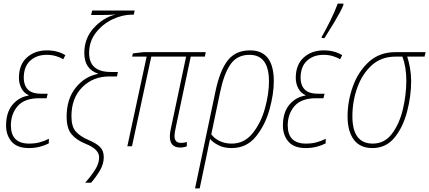

<svg xmlns="http://www.w3.org/2000/svg" viewBox="-20 -819 2403 1075"><path d="M253 -16 254 -42Q228 -29 201.5 -22Q175 -15 143 -15Q41 -15 41 -117Q41 -181 79 -225Q117 -269 200 -269H241L247 -294H213Q159 -294 136 -318Q113 -342 113 -383Q113 -446 149 -479Q185 -512 241 -512Q269 -512 293 -505Q317 -498 334 -487L346 -510Q302 -537 243 -537Q175 -537 130.5 -497Q86 -457 86 -383Q86 -351 100 -324.5Q114 -298 141 -286L140 -284Q85 -275 49.5 -232Q14 -189 14 -116Q14 -62 45 -26Q76 10 142 10Q176 10 205 2Q234 -6 253 -16Z M490 204Q518 172 539.5 135.5Q561 99 561 61Q561 24 539 3Q517 -18 476 -35Q429 -55 404.5 -82.5Q380 -110 380 -168Q380 -270 440.5 -330.5Q501 -391 592 -391H635L640 -416H601Q479 -416 479 -522Q479 -587 516.5 -635.5Q554 -684 609.5 -710.5Q665 -737 719 -737H729L734 -760H496L490 -735H547Q593 -735 627 -738Q557 -720 504.5 -662Q452 -604 452 -522Q452 -433 528 -407V-405Q454 -391 403.5 -327.5Q353 -264 353 -166Q353 -100 381 -67Q409 -34 459 -14Q535 16 535 62Q535 95 514 129Q493 163 457 204Z M1026 0V-24Q1011 -19 993 -19Q957 -19 957 -58Q957 -74 965 -110L1048 -502H1127L1132 -527H783L724 -520L720 -502H801L693 0H719L827 -502H1022L939 -110Q935 -93 933 -79.5Q931 -66 931 -55Q931 7 989 7Q1010 7 1026 0Z M1163 -67 1212 -301Q1233 -404 1270 -458Q1307 -512 1377 -512Q1486 -512 1486 -363Q1486 -294 1463.5 -212.5Q1441 -131 1394.5 -73Q1348 -15 1278 -15Q1239 -15 1209.5 -29.5Q1180 -44 1163 -67ZM1098 236 1139 41Q1143 21 1147 1Q1151 -19 1156 -41Q1173 -21 1203.5 -5.5Q1234 10 1277 10Q1360 10 1412 -53.5Q1464 -117 1488.5 -204.5Q1513 -292 1513 -364Q1513 -537 1380 -537Q1299 -537 1255 -480.5Q1211 -424 1187 -310L1072 236Z M1797 -606Q1817 -637 1852.5 -696Q1888 -755 1902 -789L1903 -799H1871Q1856 -757 1829.5 -703.5Q1803 -650 1782 -614L1781 -606ZM1803 -16 1804 -42Q1778 -29 1751.5 -22Q1725 -15 1693 -15Q1591 -15 1591 -117Q1591 -181 1629 -225Q1667 -269 1750 -269H1791L1797 -294H1763Q1709 -294 1686 -318Q1663 -342 1663 -383Q1663 -446 1699 -479Q1735 -512 1791 -512Q1819 -512 1843 -505Q1867 -498 1884 -487L1896 -510Q1852 -537 1793 -537Q1725 -537 1680.5 -497Q1636 -457 1636 -383Q1636 -351 1650 -324.5Q1664 -298 1691 -286L1690 -284Q1635 -275 1599.5 -232Q1564 -189 1564 -116Q1564 -62 1595 -26Q1626 10 1692 10Q1726 10 1755 2Q1784 -6 1803 -16Z M2282 -366Q2282 -402 2275.5 -438.5Q2269 -475 2260 -502H2357L2363 -527H2194Q2105 -527 2045.5 -473Q1986 -419 1956 -336Q1926 -253 1926 -167Q1926 -84 1961 -37Q1996 10 2065 10Q2141 10 2188.5 -48Q2236 -106 2259 -193Q2282 -280 2282 -366ZM1953 -168Q1953 -252 1980.5 -328.5Q2008 -405 2061.5 -453.5Q2115 -502 2194 -502H2233Q2255 -444 2255 -368Q2255 -288 2235.5 -206.5Q2216 -125 2174.5 -70Q2133 -15 2067 -15Q1953 -15 1953 -168Z"/></svg>

Font: Noto Sans Display SemiCondensed Thin
Style: Italic
Weight: 250
Width: 4
Designer: Monotype Design team
Foundry: Monotype Imaging Inc.
Version: 1.000